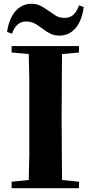

<svg xmlns="http://www.w3.org/2000/svg" viewBox="-20 -989 477 1009"><path d="M41 0V-34L131 -43Q133 -108 134 -174Q134 -262 134 -351V-395Q134 -484 134 -572Q133 -638 131 -705L41 -713V-747H395V-713L306 -705Q305 -639 305 -573Q304 -484 304 -395V-352Q304 -264 305 -176Q305 -109 306 -43L395 -34V0ZM17 -821Q28 -893 62 -931Q96 -969 145 -969Q172 -969 192 -959Q212 -949 230 -936Q249 -922 270 -908.5Q291 -895 320 -895Q349 -895 367 -912.5Q385 -930 395 -961L420 -952Q410 -879 376.5 -840.5Q343 -802 293 -802Q265 -802 245 -812Q225 -822 208 -835Q190 -849 168 -862.5Q146 -876 116 -876Q91 -876 72.5 -860Q54 -844 43 -812Z"/></svg>

Font: Early Summer Mincho Heavy
Style: Regular
Weight: 900
Designer: GuiWonder
Version: Version 1.002